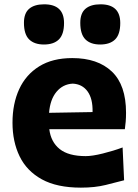

<svg xmlns="http://www.w3.org/2000/svg" viewBox="-20 -842 631 877"><path d="M349.6 15.1Q240.2 15.1 171.1 -22.9Q102.1 -61 69.6 -127.9Q37.1 -194.8 37.1 -281.7Q37.1 -368.2 67.6 -434.6Q98.1 -501 158.9 -538.8Q219.7 -576.7 310.1 -576.7Q426.3 -576.7 491 -515.1Q555.7 -453.6 555.7 -327.1Q555.7 -304.7 554.2 -286.9Q552.7 -269 550.3 -252H205.1Q212.4 -193.4 252.7 -161.1Q293 -128.9 371.6 -128.9Q401.4 -128.9 449.7 -140.9Q498 -152.8 540 -168.5L546.9 -18.6Q511.7 -9.3 462.6 2.9Q413.6 15.1 349.6 15.1ZM402.8 -330.1Q404.3 -391.1 379.9 -424.6Q355.5 -458 312 -460Q267.1 -457.5 238 -422.6Q209 -387.7 204.1 -326.7ZM180.7 -638.7Q136.7 -638.7 113 -662.1Q89.4 -685.5 89.4 -737.8Q89.4 -781.7 113.3 -802Q137.2 -822.3 181.6 -822.3Q272.5 -822.3 272.5 -736.8Q272.5 -685.1 249 -661.9Q225.6 -638.7 180.7 -638.7ZM437.5 -638.7Q393.6 -638.7 370.1 -662.1Q346.7 -685.5 346.7 -737.8Q346.7 -781.7 370.6 -802Q394.5 -822.3 439 -822.3Q529.3 -822.3 529.3 -736.8Q529.3 -685.1 505.9 -661.9Q482.4 -638.7 437.5 -638.7Z"/></svg>

Font: Pinar-DS1-FD Bold
Style: Regular
Weight: 700
Designer: Amin Abedi
Version: Version 2.000